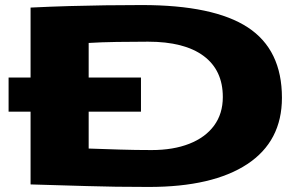

<svg xmlns="http://www.w3.org/2000/svg" viewBox="-20 -730 1189 760"><path d="M14 -288V-423H101V-700Q183 -704 255 -706Q327 -708 396.5 -709Q466 -710 541 -710Q826 -710 961 -621.5Q1096 -533 1096 -343Q1096 -171 959 -80.5Q822 10 569 10Q433 10 322.5 6.5Q212 3 101 0V-288ZM580 -136Q666 -136 729.5 -161Q793 -186 827.5 -233Q862 -280 862 -346Q862 -452 786 -508.5Q710 -565 566 -565Q505 -565 442 -564Q379 -563 331 -560V-423H538V-288H331V-142Q390 -140 453 -138Q516 -136 580 -136Z"/></svg>

Font: Georama ExtraExtended
Style: Bold
Weight: 700
Width: 8
Designer: Jean-Baptiste Levee
Foundry: Production Type
Version: Version 1.000